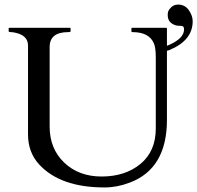

<svg xmlns="http://www.w3.org/2000/svg" viewBox="-20 -810 866 843"><path d="M280 -669Q198 -669 198 -604V-254Q198 -157 262 -96Q326 -35 426 -35Q530 -35 597 -90.5Q664 -146 664 -246V-556Q664 -603 655 -621Q634 -669 561 -669Q557 -669 557 -673V-685Q557 -688 561 -688H709Q713 -688 713 -685V-609Q719 -611 723 -613Q788 -642 788 -680Q788 -691 783.5 -694Q779 -697 764 -697Q749 -697 733.5 -707.5Q718 -718 716.5 -740Q715 -762 727 -773Q739 -789 761 -790Q792 -790 809 -765.5Q826 -741 826 -717Q826 -632 723 -590Q717 -588 713 -587V-284Q713 -69 549 -8Q494 13 439 13Q244 13 151 -89Q103 -142 103 -220V-610Q103 -652 53 -665Q38 -669 28 -669Q18 -669 18 -673V-685Q18 -688 21 -688H286Q290 -688 290 -685V-673Q290 -669 280 -669Z"/></svg>

Font: Cardo
Style: Regular
Weight: 400
Designer: David J. Perry
Foundry: David J. Perry
Version: Version 1.0451